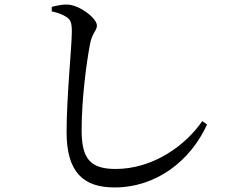

<svg xmlns="http://www.w3.org/2000/svg" viewBox="-20 -780 1040 842"><path d="M272 -705C289 -694 295 -681 295 -641C295 -578 272 -353 272 -201C272 -25 345 42 482 42C667 42 816 -76 888 -234L867 -249C794 -142 651 -39 487 -39C374 -39 338 -86 338 -209C338 -339 357 -493 375 -588C384 -636 405 -645 405 -668C405 -700 329 -758 276 -760C255 -761 233 -756 207 -750V-730C235 -724 256 -716 272 -705Z"/></svg>

Font: Noto Serif SC Medium
Style: Regular
Weight: 500
Designer: Ryoko NISHIZUKA 西塚涼子 (kana & ideographs); Frank Grießhammer (Latin, Greek & Cyrillic); Wenlong ZHANG 张文龙 (bopomofo); San
Foundry: Adobe Systems Incorporated
Version: Version 1.001;PS 1.001;hotconv 16.6.54;makeotf.lib2.5.65590